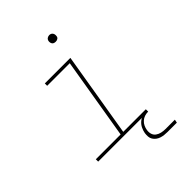

<svg xmlns="http://www.w3.org/2000/svg" viewBox="-247 -820 1094 1094"><g transform="rotate(-45 300.0 -273.5)"><path d="M44 0V-19H244L326 -511H144V-530H350L265 -19H447V0ZM356 -654Q350 -654 344 -656Q338 -658 334.5 -663Q331 -668 330 -674Q329 -680 330 -686Q331 -691 333.5 -695Q336 -699 339.5 -701.5Q343 -704 347.5 -705.5Q352 -707 356 -707Q363 -707 368.5 -704.5Q374 -702 377.5 -697Q381 -692 382 -686Q383 -680 382 -674Q382 -669 379.5 -665Q377 -661 373 -658.5Q369 -656 365 -655Q361 -654 356 -654ZM443 160Q430 160 417 158.5Q404 157 392 153Q380 149 370 141.5Q360 134 353.5 123.5Q347 113 346 100Q345 87 347 73Q350 56 358 39.5Q366 23 380 11Q394 -1 411.5 -6Q429 -11 447 -11L445 0Q431 0 417.5 4.5Q404 9 393 19Q382 29 376 42Q370 55 368 68Q365 85 369.5 100Q374 115 386.5 124Q399 133 414.5 136.5Q430 140 447 140H522L518 160Z"/></g></svg>

Font: Iosevka Curly Slab ThExObl
Style: Regular
Weight: 100
Width: 7
Italic angle: -9°
Monospace: yes
Designer: Belleve Invis
Foundry: Belleve Invis
Version: Version 11.1.0; ttfautohint (v1.8.3)